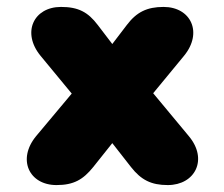

<svg xmlns="http://www.w3.org/2000/svg" viewBox="-20 -524 647 554"><path d="M143 10C193 10 220 -6 249 -42L304 -111L358 -42C387 -5 416 10 464 10C543 10 581 -64 525 -131L422 -255L511 -363C566 -430 531 -504 452 -504C404 -504 374 -489 346 -452L304 -397L262 -452C234 -489 206 -504 156 -504C77 -504 42 -430 97 -363L187 -254L84 -131C29 -64 64 10 143 10Z"/></svg>

Font: SN Pro Black
Style: Regular
Weight: 900
Designer: Tobias Whetton
Foundry: Supernotes
Version: Version 1.001;Glyphs 3.2 (3249)